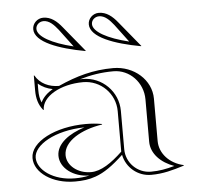

<svg xmlns="http://www.w3.org/2000/svg" viewBox="-48 -669 755 723"><g transform="rotate(-5 330.0 -307.5)"><path d="M456 -502.3C375.2 -521.8 322 -550.9 322 -580C322 -595 335.3 -607 351 -607C373 -607 389.7 -589.4 405.7 -569.4ZM289 -481 290 -482 212 -577C192 -602 170 -620 141 -620C119 -620 100 -602 100 -580C100 -531 190 -499 289 -481ZM499 -481 500 -482 422 -577C402 -602 380 -620 351 -620C329 -620 310 -602 310 -580C310 -531 400 -499 499 -481ZM246 -502.3C165.2 -521.8 112 -550.9 112 -580C112 -595 125.3 -607 141 -607C163 -607 179.7 -589.4 195.7 -569.4ZM390 -245V-92C348 -52 308.1 -25 270 -25C220.3 -25 180 -57.3 180 -97C180 -149 246.7 -188 327 -200V-202C305.8 -205.7 287.6 -207.2 266.1 -207.2C149.6 -207.2 55 -157.9 55 -97C55 -40.7 123.1 5 207 5C235.3 5 259.6 2.5 286 -7C318.7 -18.7 350.7 -41 392 -79.7C401.4 -31.4 444 5 495 5C539.6 5 577 -5.4 620 -19V-21C568 -32.4 530 -71.8 530 -120V-280C530 -350.7 465.9 -408 387 -408C311.4 -408 247.8 -390.2 178.3 -358.9C140.3 -358.9 107.1 -374.5 89 -406H87V-349C87 -320.4 93.3 -295.5 111 -274H113C113 -324.3 183.2 -365.1 269.7 -365.1C336.1 -365.1 390 -311.3 390 -245ZM153.4 -349.1C132.4 -336.9 116.2 -321.2 107.4 -302.6C101.3 -316.7 99 -331.5 99 -349V-374.8C114.2 -361.3 133 -352.9 153.4 -349.1ZM263 -13C243.7 -8.5 226.9 -7 207 -7C125.7 -7 67 -51.3 67 -97C67 -144.4 146.9 -193.2 259.9 -195.2C201.4 -176.9 153 -142.9 153 -97C153 -50.6 202.3 -13 263 -13ZM259.1 -376.9C300.2 -389.3 341.4 -396 387 -396C448.3 -396 498 -344 498 -280V-120C498 -74.5 534.8 -38.3 584.4 -20.8C552.8 -12 527 -7 495 -7C443.7 -7 402 -48.7 402 -100V-245C402 -317.9 342.7 -377.1 269.7 -377.1C266.5 -377.1 262.6 -377 259.1 -376.9Z"/></g></svg>

Font: Sortefax
Style: Medium
Weight: 500
Designer: gluk
Foundry: gluk
Version: Version 0.261